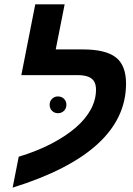

<svg xmlns="http://www.w3.org/2000/svg" viewBox="-20 -833 612 882"><path d="M421 -421Q421 -457 400 -472.5Q379 -488 337 -488H78L142 -813H277L236 -606H360Q465 -606 512 -569.5Q559 -533 559 -449Q559 -291 428.5 -171.5Q298 -52 38 29L66 -113Q151 -139 217 -173.5Q283 -208 328.5 -247.5Q374 -287 397.5 -331Q421 -375 421 -421ZM208 -352Q208 -368 219 -379Q230 -390 246 -390Q263 -390 274 -379Q285 -368 285 -352Q285 -335 274 -324Q263 -313 246 -313Q230 -313 219 -324Q208 -335 208 -352Z"/></svg>

Font: Libra Sans Modern
Style: Bold Italic
Weight: 700
Italic angle: -12°
Foundry: Stefan Peev, Context Ltd
Version: Version 1.000